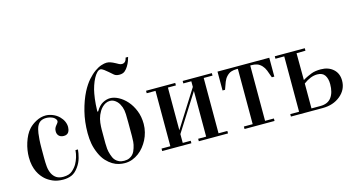

<svg xmlns="http://www.w3.org/2000/svg" viewBox="-77 -1017 2505 1347"><g transform="rotate(-15 1175.5 -343.0)"><path d="M379 -164H397Q395 -138 386 -104.5Q377 -71 355 -41Q332 -9 305 2.5Q278 14 244 14Q200 14 168.5 0Q137 -14 116 -33Q105 -43 93.5 -57.5Q82 -72 72 -92.5Q62 -113 56 -139.5Q50 -166 50 -200Q50 -224 54 -250.5Q58 -277 66.5 -303.5Q75 -330 87 -353.5Q99 -377 116 -395Q137 -418 170.5 -435.5Q204 -453 239 -453Q263 -453 289.5 -442.5Q316 -432 336 -412Q353 -395 362 -375Q371 -355 371 -334Q371 -326 369 -316.5Q367 -307 362.5 -299Q358 -291 349 -286Q340 -281 327 -281Q304 -281 291.5 -293.5Q279 -306 279 -326Q279 -340 283 -349Q287 -358 292 -364Q297 -371 303.5 -378.5Q310 -386 310 -394Q310 -401 303.5 -409.5Q297 -418 286 -424Q276 -429 263 -432Q250 -435 238 -435Q214 -435 197 -425Q180 -415 169 -389Q167 -383 164 -373Q161 -363 158.5 -345Q156 -327 154 -300.5Q152 -274 152 -235V-167Q152 -135 154.5 -106Q157 -77 169 -52Q181 -29 200 -17Q219 -5 249 -5Q292 -5 315.5 -26Q339 -47 351 -69Q362 -89 369.5 -113Q377 -137 379 -164Z M597 -385H603Q626 -424 653.5 -438.5Q681 -453 707 -453Q736 -453 768 -436Q800 -419 827 -388.5Q854 -358 871.5 -314.5Q889 -271 889 -218Q889 -188 881.5 -158.5Q874 -129 861 -104Q849 -81 832 -59.5Q815 -38 793 -21.5Q771 -5 745.5 4.5Q720 14 691 14Q671 14 648.5 9Q626 4 603.5 -9.5Q581 -23 559.5 -46Q538 -69 522 -105Q505 -143 498.5 -179Q492 -215 492 -257Q492 -339 510.5 -412.5Q529 -486 558 -543Q582 -589 608.5 -619Q635 -649 660.5 -667Q686 -685 709 -692.5Q732 -700 748 -700Q761 -700 776 -695Q791 -690 811 -679Q820 -674 830 -668.5Q840 -663 851 -663Q879 -663 887 -700H905Q902 -689 896 -672Q890 -655 879 -637Q869 -620 854.5 -607.5Q840 -595 814 -595Q790 -595 776.5 -606.5Q763 -618 746 -633Q735 -643 719.5 -654.5Q704 -666 694 -666Q682 -666 669 -653Q656 -640 644.5 -618.5Q633 -597 623.5 -569Q614 -541 609 -512Q608 -510 603.5 -476.5Q599 -443 597 -385ZM594 -256V-156Q594 -136 596 -115.5Q598 -95 606 -71Q609 -61 614.5 -49Q620 -37 629.5 -27Q639 -17 654 -10Q669 -3 691 -3Q713 -3 728 -10Q743 -17 752.5 -27Q762 -37 767.5 -49Q773 -61 776 -71Q784 -95 785.5 -115.5Q787 -136 787 -156V-256Q787 -287 786 -316Q785 -345 777 -368Q773 -379 766.5 -391Q760 -403 750.5 -412.5Q741 -422 729 -428.5Q717 -435 702 -435Q684 -435 669.5 -427.5Q655 -420 643.5 -408.5Q632 -397 624 -383.5Q616 -370 611 -358Q600 -332 597 -304Q594 -276 594 -256Z M965 -420V-438H1177V-420H1119V-110L1289 -379V-420H1231V-438H1443V-420H1379V-18H1443V0H1231V-18H1289V-350L1119 -82V-18H1177V0H965V-18H1029V-420Z M1484 -438H1860V-301H1842Q1831 -333 1822.5 -354.5Q1814 -376 1800 -391Q1783 -409 1765 -414.5Q1747 -420 1729 -420H1717V-18H1781V0H1563V-18H1627V-420H1615Q1597 -420 1579 -414.5Q1561 -409 1544 -391Q1530 -376 1521.5 -354.5Q1513 -333 1502 -301H1484Z M2225 -149Q2225 -189 2208.5 -213.5Q2192 -238 2154 -238Q2106 -238 2054 -199V-18H2119Q2173 -18 2199 -53Q2225 -88 2225 -149ZM2312 -151Q2312 -86 2260 -43Q2208 0 2131 0H2054H1900V-18H1964V-420H1900V-438H2118V-420L2053 -419L2054 -224Q2072 -235 2090.5 -243.5Q2109 -252 2120 -256Q2147 -266 2187 -266Q2243 -266 2278 -234Q2312 -203 2312 -151Z"/></g></svg>

Font: EIisabethische
Style: Book
Weight: 400
Designer: Salychow
Version: Version 1.3